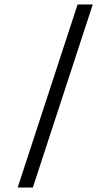

<svg xmlns="http://www.w3.org/2000/svg" viewBox="-20 -772 465 859"><path d="M127 66.9H59.1L327.1 -752H395Z"/></svg>

Font: Arcon-Regular
Style: Regular
Weight: 400
Designer: M. Zarth
Foundry: martin zarth - visuelle & digitale kommunikation
Version: Version 1.131;PS 001.131;hotconv 1.0.70;makeotf.lib2.5.58329